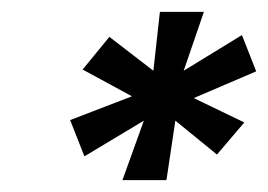

<svg xmlns="http://www.w3.org/2000/svg" viewBox="-20 -708 451 323"><path d="M186 -405 222 -505 122 -445 98 -506 202 -546 119 -591 164 -646 238 -589 249 -688H323L289 -589L387 -649L411 -588L306 -543L391 -502L345 -448L275 -505L260 -405Z"/></svg>

Font: Saira Ultra Condensed ExtraBold
Style: Italic
Weight: 800
Width: 1
Italic angle: -12°
Designer: Hector Gatti with collaboration of the Omnibus-Type team
Foundry: Omnibus-Type
Version: Version 1.001; ttfautohint (v1.8)